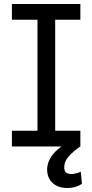

<svg xmlns="http://www.w3.org/2000/svg" viewBox="-20 -727 459 953"><path d="M39.1 -707H378.9V-628.9H39.1ZM39.1 -78.1H378.9V0H39.1ZM253.9 0H166V-707H253.9ZM213.9 115.2Q213.9 88.9 226.6 63.5Q239.3 38.1 267.1 14.2Q294.9 -9.8 337.9 -29.3L377.9 0Q340.8 26.4 319.8 50.8Q298.8 75.2 298.8 103.5Q298.8 120.1 307.1 128.4Q315.4 136.7 335 136.7Q343.8 136.7 351.6 134.8Q359.4 132.8 367.2 130.9Q374 127.9 380.9 125L386.7 185.5Q374 194.3 355.5 200.2Q336.9 206.1 313.5 206.1Q269.5 206.1 242.2 182.1Q214.8 158.2 213.9 115.2Z"/></svg>

Font: Pretendard GOV Variable
Style: Regular
Weight: 400
Designer: Base glyphs from Inter by Rasmus Andersson; Hangul glyphs from Noto Sans CJK(Source Han Sans) by Jang Soo-young and Kang
Foundry: Kil Hyung-jin
Version: Version 1.307;Glyphs 3.2 (3192)